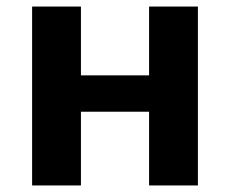

<svg xmlns="http://www.w3.org/2000/svg" viewBox="-20 -566 702 586"><path d="M227 -546V-336H435V-546H584V0H435V-225H227V0H78V-546Z"/></svg>

Font: Noto IKEA Simplified Chinese
Style: Bold
Weight: 700
Designer: Monotype Design Team
Foundry: Monotype Imaging Inc.
Version: Version 1.100